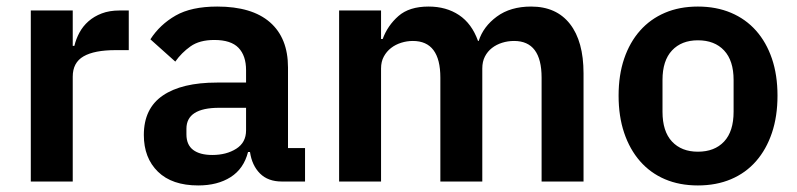

<svg xmlns="http://www.w3.org/2000/svg" viewBox="-20 -554 2432 586"><path d="M74 0V-522H202V-414H207Q212 -435 222.5 -454.5Q233 -474 250 -489Q267 -504 290.5 -513Q314 -522 345 -522H373V-401H333Q268 -401 235 -382Q202 -363 202 -320V0Z M840 0Q798 0 773.5 -24.5Q749 -49 743 -90H737Q724 -39 684 -13.5Q644 12 585 12Q505 12 462 -30Q419 -72 419 -142Q419 -223 477 -262.5Q535 -302 642 -302H731V-340Q731 -384 708 -408Q685 -432 634 -432Q589 -432 561.5 -412.5Q534 -393 515 -366L439 -434Q468 -479 516 -506.5Q564 -534 643 -534Q749 -534 804 -486Q859 -438 859 -348V-102H911V0ZM628 -81Q671 -81 701 -100Q731 -119 731 -156V-225H649Q549 -225 549 -161V-144Q549 -112 569.5 -96.5Q590 -81 628 -81Z M1015 0V-522H1143V-435H1148Q1163 -476 1196 -505Q1229 -534 1288 -534Q1342 -534 1381 -508Q1420 -482 1439 -429H1441Q1455 -473 1496.5 -503.5Q1538 -534 1601 -534Q1678 -534 1719.5 -481Q1761 -428 1761 -330V0H1633V-317Q1633 -429 1549 -429Q1530 -429 1512.5 -423.5Q1495 -418 1481.5 -407.5Q1468 -397 1460 -381.5Q1452 -366 1452 -345V0H1324V-317Q1324 -429 1240 -429Q1222 -429 1204.5 -423.5Q1187 -418 1173.5 -407.5Q1160 -397 1151.5 -381.5Q1143 -366 1143 -345V0Z M2110 12Q2054 12 2009.5 -7Q1965 -26 1933.5 -62Q1902 -98 1885 -148.5Q1868 -199 1868 -262Q1868 -325 1885 -375Q1902 -425 1933.5 -460.5Q1965 -496 2009.5 -515Q2054 -534 2110 -534Q2166 -534 2211 -515Q2256 -496 2287.5 -460.5Q2319 -425 2336 -375Q2353 -325 2353 -262Q2353 -199 2336 -148.5Q2319 -98 2287.5 -62Q2256 -26 2211 -7Q2166 12 2110 12ZM2110 -91Q2161 -91 2190 -122Q2219 -153 2219 -213V-310Q2219 -369 2190 -400Q2161 -431 2110 -431Q2060 -431 2031 -400Q2002 -369 2002 -310V-213Q2002 -153 2031 -122Q2060 -91 2110 -91Z"/></svg>

Font: IBM Plex Sans Hebrew SmBld
Style: Regular
Weight: 600
Designer: Mike Abbink, Paul van der Laan, Pieter van Rosmalen, Yanek Iontef
Foundry: Bold Monday
Version: Version 1.3